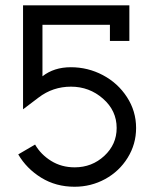

<svg xmlns="http://www.w3.org/2000/svg" viewBox="-20 -693 582 724"><path d="M247.1 -439.5Q311.5 -439.5 367.9 -409.7Q424.3 -379.9 458.7 -326.9Q493.2 -273.9 493.2 -210.4Q493.2 -149.4 461.4 -98.1Q429.7 -46.9 376.5 -17.8Q323.2 11.2 261.2 11.2Q190.9 11.2 135.5 -22.9Q80.1 -57.1 48.8 -110.8L112.3 -147.9Q133.8 -110.4 172.9 -86.2Q211.9 -62 261.7 -62Q326.7 -62 373.3 -105.2Q419.9 -148.4 419.9 -210.4Q419.9 -275.9 368.4 -321Q316.9 -366.2 247.6 -366.2Q179.2 -366.2 125.5 -325.2L66.9 -280.8V-672.9H467.8V-538.6H394.5V-599.6H140.1V-405.3Q183.6 -439.5 247.1 -439.5Z"/></svg>

Font: Eligible
Style: Regular
Weight: 500
Version: Version 1.1